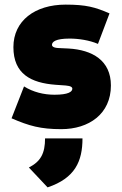

<svg xmlns="http://www.w3.org/2000/svg" viewBox="-20 -549 530 831"><path d="M245 10C365 10 460 -56 460 -179C460 -288 379 -333 277 -339L234 -341C210 -342 205 -349 205 -355C205 -368 221 -382 281 -382C320 -382 367 -375 404 -359L454 -491C392 -518 353 -529 264 -529C131 -529 38 -459 38 -345C38 -229 114 -190 221 -182L264 -179C288 -177 293 -171 293 -165C293 -152 276 -139 216 -139C170 -139 124 -150 84 -175L30 -37C106 -4 156 10 245 10ZM105 176 186 262C305 222 337 149 337 50H175C175 115 156 150 105 176Z"/></svg>

Font: Finlandica Black
Style: Regular
Weight: 900
Designer: Niklas Ekholm, Juho Hiilivirta, Jaakko Suomalainen
Foundry: Helsinki Type Studio
Version: Version 2.000;Glyphs 3.2 (3202)